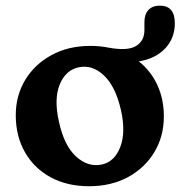

<svg xmlns="http://www.w3.org/2000/svg" viewBox="-20 -649 641 682"><path d="M301.5 -486Q335.5 -486 367 -479.5Q434 -467.5 463.5 -485.8Q493 -504 493 -542V-570.5Q493 -598.5 507.5 -613.8Q522 -629 547.5 -629Q601 -629 601 -566.5Q601 -513.5 566.8 -477Q532.5 -440.5 473 -431Q515 -398 538.5 -347.8Q562 -297.5 562 -235.5Q562 -164.5 528.2 -108.5Q494.5 -52.5 434.8 -20Q375 12.5 296.5 12.5Q218.5 12.5 160 -19.2Q101.5 -51 68.8 -108Q36 -165 36 -240Q36 -309.5 69.5 -365Q103 -420.5 162.8 -453.2Q222.5 -486 301.5 -486ZM341 -64.5Q387 -74 407.2 -126.8Q427.5 -179.5 409.5 -258.5Q390.5 -342 349.2 -381Q308 -420 260 -410Q213.5 -400.5 192.2 -349Q171 -297.5 189.5 -216Q208 -131.5 250.2 -93Q292.5 -54.5 341 -64.5Z"/></svg>

Font: Fraunces 9pt S100 SemiBold
Style: Regular
Weight: 600
Version: Version 1.000; ttfautohint (v1.8.3)